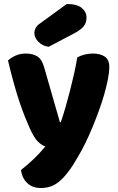

<svg xmlns="http://www.w3.org/2000/svg" viewBox="-20 -764 590 961"><path d="M128 -124Q117 -149 104.5 -180Q92 -211 78.5 -251Q65 -291 50.5 -342.5Q36 -394 20 -461Q34 -475 57.5 -485.5Q81 -496 109 -496Q144 -496 167 -481.5Q190 -467 201 -427L280 -152H284Q296 -186 307.5 -226Q319 -266 330 -308.5Q341 -351 350.5 -393.5Q360 -436 367 -477Q403 -496 446 -496Q481 -496 504 -481Q527 -466 527 -429Q527 -402 520 -366.5Q513 -331 501.5 -291Q490 -251 474.5 -208.5Q459 -166 442 -125Q425 -84 407 -47.5Q389 -11 372 18Q344 67 320 98Q296 129 274 146.5Q252 164 230 170.5Q208 177 184 177Q142 177 116 152Q90 127 85 87Q117 62 149 31.5Q181 1 207 -31Q190 -36 170.5 -54.5Q151 -73 128 -124ZM314 -744Q366 -744 389.5 -724Q413 -704 413 -676Q413 -650 399 -632.5Q385 -615 353 -598L224 -530Q194 -533 173 -554Q152 -575 152 -599Q152 -611 158 -623Q164 -635 178 -645Z"/></svg>

Font: Baloo Bhaina
Style: Regular
Weight: 400
Designer: Manish Minz, Shuchita Grover and Ek Type
Foundry: Ek Type
Version: Version 1.443;PS 1.000;hotconv 16.6.51;makeotf.lib2.5.65220;